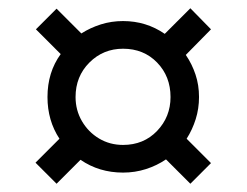

<svg xmlns="http://www.w3.org/2000/svg" viewBox="-20 -591 599 465"><path d="M117 -146 66 -197 124 -255Q95 -299 95 -356Q95 -416 127 -460L67 -520L117 -570L177 -510Q199 -524 224.5 -532Q250 -540 278 -540Q334 -540 379 -509L441 -571L491 -520L430 -458Q445 -436 453.5 -410.5Q462 -385 462 -356Q462 -328 454 -302.5Q446 -277 432 -255L491 -196L441 -146L382 -205Q360 -190 333.5 -181.5Q307 -173 278 -173Q220 -173 175 -204ZM278 -240Q328 -240 360.5 -274Q393 -308 393 -356Q393 -406 360.5 -439.5Q328 -473 278 -473Q230 -473 196.5 -439.5Q163 -406 163 -356Q163 -324 178.5 -297.5Q194 -271 220 -255.5Q246 -240 278 -240Z"/></svg>

Font: NotoSerif-Bold
Style: Regular
Weight: 700
Designer: Monotype Design Team
Foundry: Monotype Imaging Inc.
Version: Version 2.007; ttfautohint (v1.8) -l 8 -r 50 -G 200 -x 14 -D